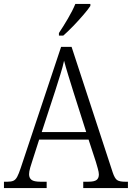

<svg xmlns="http://www.w3.org/2000/svg" viewBox="-21 -951 667 971"><path d="M-1 0V-32H17Q36 -32 47 -37Q58 -42 66 -57Q74 -72 84 -102L288 -714H341L549 -79Q559 -49 571 -40.5Q583 -32 612 -32H626V0H400V-32H425Q456 -32 467.5 -41Q479 -50 479 -69Q479 -80 473.5 -99Q468 -118 464 -132L427 -245H177L143 -139Q138 -125 132 -104Q126 -83 126 -70Q126 -51 138.5 -41.5Q151 -32 184 -32H215V0ZM190 -283H415L351 -484Q337 -529 324 -571Q311 -613 303 -644Q297 -615 284.5 -575Q272 -535 259 -494ZM277 -784Q299 -817 322.5 -857Q346 -897 360 -931H436V-921Q425 -904 401 -876Q377 -848 349.5 -819.5Q322 -791 299 -771H277Z"/></svg>

Font: Noto Serif Hebrew SemiCondensed Light
Style: Regular
Weight: 300
Width: 4
Designer: Monotype Design Team
Foundry: Monotype Imaging Inc.
Version: Version 2.004; ttfautohint (v1.8.4.7-5d5b)